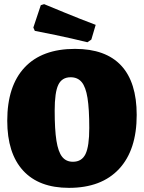

<svg xmlns="http://www.w3.org/2000/svg" viewBox="-20 -895 695 927"><path d="M15 -312Q15 -480 99 -569.5Q183 -659 342 -659Q490 -659 565 -578.5Q640 -498 640 -340Q640 -171 555 -79.5Q470 12 313 12Q168 12 91.5 -71.5Q15 -155 15 -312ZM411 -277Q411 -369 402.5 -422Q394 -475 374.5 -498.5Q355 -522 321 -522Q279 -522 261.5 -485.5Q244 -449 244 -361Q244 -269 252.5 -215.5Q261 -162 280 -138Q299 -114 332 -114Q375 -114 393 -151.5Q411 -189 411 -277ZM148 -746 141 -762 177 -870 193 -875Q215 -866 290 -835Q365 -804 442 -775L421 -704L402 -691Q325 -710 247.5 -726Q170 -742 148 -746Z"/></svg>

Font: Alegreya SC Black
Style: Regular
Weight: 900
Designer: Juan Pablo del Peral
Foundry: Huerta Tipografica
Version: Version 2.007; ttfautohint (v1.6)